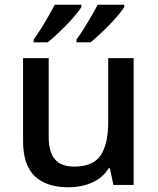

<svg xmlns="http://www.w3.org/2000/svg" viewBox="-20 -786 671 816"><path d="M548 -539V0H462L447 -71H442Q416 -29 370 -9.5Q324 10 272 10Q178 10 128 -37Q78 -84 78 -187V-539H187V-203Q187 -141 213 -109.5Q239 -78 295 -78Q377 -78 408.5 -127Q440 -176 440 -268V-539ZM508 -756Q500 -743 483.5 -723Q467 -703 445.5 -681Q424 -659 403 -639.5Q382 -620 365 -606H305V-618Q319 -637 335.5 -663Q352 -689 368 -716.5Q384 -744 395 -766H508ZM326 -756Q318 -743 301.5 -723Q285 -703 263.5 -681Q242 -659 221 -639.5Q200 -620 183 -606H123V-618Q137 -637 153.5 -663Q170 -689 185.5 -716.5Q201 -744 213 -766H326Z"/></svg>

Font: Noto Sans Javanese Medium
Style: Regular
Weight: 500
Version: Version 2.004